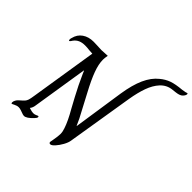

<svg xmlns="http://www.w3.org/2000/svg" viewBox="-223 -1098 1309 1309"><g transform="rotate(45 431.5 -444.0)"><path d="M432 -2Q432 -4 436 -24Q444 -69 444 -89Q444 -111 435 -136Q418 -188 374 -264L335 -336Q295 -410 261 -487L252 -508H250L187 -110Q184 -83 171 -68V-67Q198 -58 211 -58Q225 -58 236 -63.5Q247 -69 250 -69Q255 -69 255 -63Q255 -54 242 -41Q204 0 180 0Q171 0 151 -8Q148 -9 136.5 -13Q125 -17 114 -17Q98 -17 82 -8.5Q66 0 63 0Q58 0 58 -9Q58 -19 64.5 -31Q71 -43 81 -51Q104 -71 112 -80Q120 -89 124.5 -102.5Q129 -116 134 -150L210 -630L178 -632Q157 -635 136 -635Q107 -635 87 -626Q67 -617 53 -598Q51 -595 46 -587.5Q41 -580 37 -580Q32 -580 32 -589Q32 -599 35 -606Q45 -648 78 -671Q111 -694 159 -694L192 -693Q218 -691 236 -691Q254 -691 274 -693L295 -694Q290 -669 290 -652Q290 -610 310.5 -554Q331 -498 374 -418L430 -312Q465 -249 482 -207H484L539 -574Q554 -671 582.5 -734Q611 -797 655 -832Q687 -859 722.5 -871.5Q758 -884 817 -889Q827 -890 846 -894Q855 -898 858 -898Q863 -898 863 -892Q863 -880 849 -865Q835 -850 801 -846Q795 -845 770.5 -842.5Q746 -840 725.5 -830Q705 -820 687 -801Q655 -766 636 -713Q617 -660 605 -588L527 -109Q524 -87 508.5 -59Q493 -31 474.5 -10.5Q456 10 444 10Q432 10 432 -2Z"/></g></svg>

Font: Charm
Style: Regular
Weight: 400
Designer: Katatrad Aksorn Co.,Ltd.
Foundry: Cadson Demak Co.,Ltd.
Version: Version 1.001